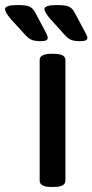

<svg xmlns="http://www.w3.org/2000/svg" viewBox="-75 -738 366 760"><path d="M87 -575Q66 -575 52.5 -579.5Q39 -584 24 -601L-31 -661Q-55 -689 -55 -702Q-55 -718 -6 -718Q30 -718 42.5 -711.5Q55 -705 63 -691L103 -616Q108 -606 111 -599.5Q114 -593 114 -588Q114 -575 87 -575ZM243 -575Q222 -575 208.5 -579.5Q195 -584 180 -601L126 -661Q101 -689 101 -702Q101 -718 150 -718Q186 -718 198.5 -711.5Q211 -705 219 -691L259 -616Q264 -606 267.5 -599.5Q271 -593 271 -588Q271 -575 243 -575ZM128 2Q82 2 82 -23V-500Q82 -525 128 -525H138Q184 -525 184 -500V-23Q184 2 138 2Z"/></svg>

Font: Asap Medium
Style: Regular
Weight: 500
Designer: Pablo Cosgaya
Foundry: Omnibus-Type
Version: Version 3.001; ttfautohint (v1.8.3)